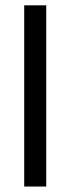

<svg xmlns="http://www.w3.org/2000/svg" viewBox="-20 -682 258 702"><path d="M149 0H68.5V-662.5H149Z"/></svg>

Font: Anek Malayalam Medium
Style: Regular
Weight: 400
Version: Version 1.003